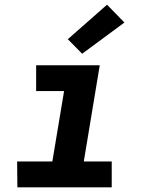

<svg xmlns="http://www.w3.org/2000/svg" viewBox="-20 -798 640 818"><path d="M456 0H54L53 -110H203L253 -410H134V-520H405L337 -110H456ZM330 -569 269 -631 436 -778 510 -702Z"/></svg>

Font: Iosevka XBd Ex Obl
Style: Regular
Weight: 800
Width: 7
Italic angle: -9°
Monospace: yes
Designer: Belleve Invis
Foundry: Belleve Invis
Version: Version 32.5.0; ttfautohint (v1.8.4)